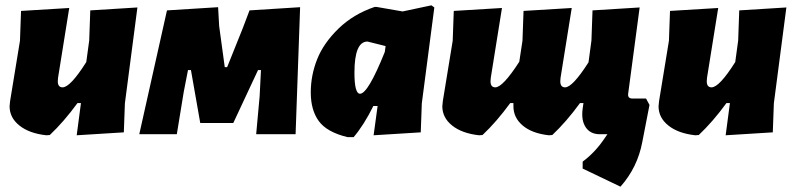

<svg xmlns="http://www.w3.org/2000/svg" viewBox="-20 -504 2988 721"><path d="M240 -474 198 -212 197 -199Q197 -176 215 -176Q244 -176 304 -271L315 -352L319 -465L496 -476L449 -116L445 -7L268 4L284 -117H271Q220 -47 167 3L154 4Q90 -3 53 -32.5Q16 -62 16 -105L18 -125L55 -351L59 -463Z M503 0 607 -465 799 -477 803 -406 824 -252H833L892 -399L917 -465L1107 -477L1090 0H942L955 -143L960 -241H949L856 -42H732L697 -241H686L670 -159L644 0Z M1387 -478H1394L1492 -461L1600 -484L1611 -476L1564 -116L1560 -7L1383 4L1398 -106H1382Q1347 -35 1308 11H1285Q1207 -8 1177 -49.5Q1147 -91 1147 -157Q1147 -221 1171 -281.5Q1195 -342 1251 -396.5Q1307 -451 1387 -478ZM1311 -231Q1311 -152 1332 -152Q1362 -152 1425 -309L1428 -331L1360 -348Q1311 -348 1311 -231Z M1865 -474 1823 -212 1822 -199Q1822 -176 1840 -176Q1868 -176 1930 -272L1942 -351L1946 -463L2127 -474L2085 -212L2084 -199Q2084 -176 2102 -176Q2130 -176 2190 -270L2201 -352L2205 -465L2382 -476L2339 -153Q2336 -134 2355 -134H2406L2419 -110L2392 29Q2374 125 2310 197L2168 129V103Q2215 68 2250 16L2261 0H2232Q2197 0 2179.5 -26Q2162 -52 2168 -96L2171 -117H2158Q2107 -47 2054 3L2041 4Q1978 -3 1943 -32.5Q1908 -62 1908 -105V-117H1896Q1845 -47 1792 3L1779 4Q1715 -3 1678 -32.5Q1641 -62 1641 -105L1643 -125L1680 -351L1684 -463Z M2677 -474 2635 -212 2634 -199Q2634 -176 2652 -176Q2681 -176 2741 -271L2752 -352L2756 -465L2933 -476L2886 -116L2882 -7L2705 4L2721 -117H2708Q2657 -47 2604 3L2591 4Q2527 -3 2490 -32.5Q2453 -62 2453 -105L2455 -125L2492 -351L2496 -463Z"/></svg>

Font: Alegreya Sans SC Black
Style: Italic
Weight: 900
Italic angle: -7°
Designer: Juan Pablo del Peral
Foundry: Huerta Tipografica
Version: Version 2.007